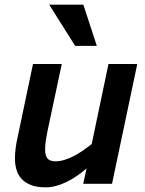

<svg xmlns="http://www.w3.org/2000/svg" viewBox="-20 -786 622 821"><path d="M244.1 -512.2 184.1 -230Q178.7 -203.6 175.8 -183.3Q172.9 -163.1 172.9 -147.9Q172.9 -118.7 183.8 -107.4Q194.8 -96.2 216.8 -96.2Q235.8 -96.2 255.6 -102.3Q275.4 -108.4 295.4 -118.7Q315.4 -128.9 334.7 -142.3Q354 -155.8 372.1 -169.9L443.8 -512.2H566.9L459 0H335.9L350.1 -65.9Q331.1 -49.3 310.1 -34.7Q289.1 -20 266.8 -9Q244.6 2 221.4 8.5Q198.2 15.1 174.8 15.1Q137.2 15.1 112.1 5.1Q86.9 -4.9 71.8 -21.7Q56.6 -38.6 50.3 -60.8Q43.9 -83 43.9 -106.9Q43.9 -129.9 46.9 -152.3Q49.8 -174.8 53.2 -189L121.1 -512.2ZM301.3 -589.8 190.4 -766.1H336.4L394 -589.8Z"/></svg>

Font: Lorenzo Sans
Style: Bold Italic
Weight: 700
Italic angle: -12°
Foundry: Intel Corporation
Version: Version 1.00; ttfautohint (v1.5)